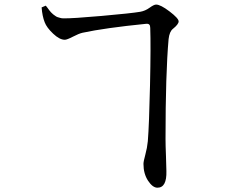

<svg xmlns="http://www.w3.org/2000/svg" viewBox="-20 -789 1040 858"><path d="M640.6 -158.2Q646.5 -231.4 650.4 -408.7Q654.3 -585.9 651.4 -664.1Q651.4 -674.8 647 -679.2Q642.6 -683.6 632.8 -682.6Q448.2 -664.1 348.6 -642.6Q332 -638.7 305.7 -625Q279.3 -611.3 269.5 -611.3Q246.1 -611.3 217.3 -638.7Q188.5 -666 179.7 -689.5Q168.9 -716.8 166 -755.9L184.6 -763.7Q186.5 -761.7 192.4 -753.9Q198.2 -746.1 200.2 -743.2Q202.1 -740.2 208 -733.9Q213.9 -727.5 217.3 -725.1Q220.7 -722.7 226.6 -718.3Q232.4 -713.9 237.3 -712.4Q242.2 -710.9 249 -709Q255.9 -707 262.7 -707Q301.8 -706.1 434.1 -717.8Q566.4 -729.5 606.4 -736.3Q628.9 -740.2 648.4 -754.4Q668 -768.6 677.7 -768.6Q697.3 -768.6 737.8 -737.8Q778.3 -707 778.3 -693.4Q778.3 -680.7 752.9 -660.2Q737.3 -648.4 733.4 -614.3Q719.7 -460 719.7 -168Q719.7 -139.6 721.7 -91.3Q723.6 -43 723.6 -24.4Q725.6 49.8 683.6 49.8Q662.1 49.8 641.6 18.6Q621.1 -12.7 621.1 -56.6Q621.1 -67.4 629.4 -97.7Q637.7 -127.9 640.6 -158.2Z"/></svg>

Font: GenYoMin TW TTF Medium
Style: Regular
Weight: 500
Version: Version 1.300